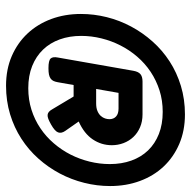

<svg xmlns="http://www.w3.org/2000/svg" viewBox="-18 -612 641 645"><g transform="rotate(90 302.5 -289.5)"><path d="M217.8 -417Q220.7 -433.6 229 -440.7Q237.3 -447.8 253.9 -447.8H364.3Q388.2 -447.8 407.5 -439.5Q426.8 -431.2 440.2 -417Q453.6 -402.8 460.7 -384Q467.8 -365.2 467.8 -344.7Q467.8 -309.6 448.2 -280.5Q428.7 -251.5 388.2 -233.4L419.9 -188Q428.7 -175.3 424.8 -164.3Q420.9 -153.3 398.4 -140.6Q387.2 -134.3 379.4 -131.3Q371.6 -128.4 366 -128.9Q360.4 -129.4 356 -133.1Q351.6 -136.7 347.7 -143.6L304.2 -216.3H265.6L256.3 -163.6Q254.9 -155.3 252.2 -149.2Q249.5 -143.1 244.1 -139.2Q238.8 -135.3 230.5 -133.5Q222.2 -131.8 209 -131.8Q183.1 -131.8 176.5 -139.2Q169.9 -146.5 173.3 -163.6ZM292 -367.2 278.8 -292H327.1Q342.8 -292 353 -296.4Q363.3 -300.8 369.4 -307.6Q375.5 -314.5 377.9 -322Q380.4 -329.6 380.4 -336.4Q380.4 -350.6 371.3 -358.9Q362.3 -367.2 344.7 -367.2ZM276.4 -64Q314.9 -64 348.6 -74.7Q382.3 -85.4 410.6 -104.5Q439 -123.5 461.4 -149.7Q483.9 -175.8 499.3 -206.1Q514.6 -236.3 522.9 -270Q531.2 -303.7 531.2 -337.9Q531.2 -377.4 519.5 -410.2Q507.8 -442.9 485.4 -466.3Q462.9 -489.7 430.2 -502.7Q397.5 -515.6 356 -515.6Q317.4 -515.6 283.7 -504.9Q250 -494.1 221.4 -475.1Q192.9 -456.1 170.4 -429.9Q147.9 -403.8 132.6 -373.5Q117.2 -343.3 108.9 -309.6Q100.6 -275.9 100.6 -241.7Q100.6 -202.6 112.3 -169.9Q124 -137.2 146.5 -113.8Q168.9 -90.3 201.7 -77.1Q234.4 -64 276.4 -64ZM268.1 10.7Q212.9 10.7 168.5 -8.5Q124 -27.8 92.5 -61.5Q61 -95.2 43.9 -141.1Q26.9 -187 26.9 -240.7Q26.9 -284.7 37.6 -327.6Q48.3 -370.6 69.1 -409.4Q89.8 -448.2 119.4 -481.4Q148.9 -514.6 186.3 -538.8Q223.6 -563 268.6 -576.7Q313.5 -590.3 364.3 -590.3Q418.9 -590.3 463.4 -571.3Q507.8 -552.2 539.3 -518.8Q570.8 -485.4 587.9 -439.2Q605 -393.1 605 -338.9Q605 -294.9 594.2 -252Q583.5 -209 563 -170.2Q542.5 -131.3 512.9 -98.1Q483.4 -64.9 446 -40.8Q408.7 -16.6 363.8 -2.9Q318.8 10.7 268.1 10.7Z"/></g></svg>

Font: Courier Prime
Style: Bold Italic
Weight: 700
Monospace: yes
Designer: Alan Dague-Greene
Foundry: Quote-Unquote Apps
Version: Version 1.202